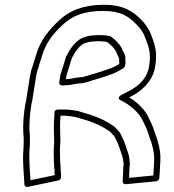

<svg xmlns="http://www.w3.org/2000/svg" viewBox="-20 -710 707 781"><path d="M488.7 -443 490.4 -454C490.5 -454.6 490.6 -455.3 490.6 -455.8C490.6 -460.3 490.3 -466.2 489.9 -469.8C491.1 -488.1 482.8 -496.8 479.7 -502.9C476.6 -513.6 472.3 -519.2 468 -525.8C467.8 -526.2 467.5 -526.6 467.3 -526.8L459.3 -536.3C450.7 -546.5 440.3 -554.3 430.9 -561.4C430 -562 428.9 -562.6 428.1 -562.9C425.2 -563.9 422 -564.3 419.1 -564.5C413.1 -566 407.9 -566.4 403.3 -566.5C395.7 -567.2 390.3 -567.5 383.9 -567.5C378.5 -567.5 371.1 -567 367 -566.5C344.3 -566.3 331.1 -561.3 317.2 -556.9C316.7 -556.7 315.9 -556.4 315.5 -556.2C283.4 -541.3 262.5 -507.2 249.2 -480C248.9 -479.4 248.5 -478.5 248.4 -478.1L244.4 -465.9L240 -450.9C235.5 -436.8 230.4 -421.5 225.8 -405.6C225.7 -405.1 225.5 -404.4 225.5 -404L220.9 -375C219.7 -367.4 226.1 -362.5 231.4 -362.5H237.4C245.2 -362.5 260.5 -364.5 264.7 -364.5C265.9 -364.5 267.3 -364.7 268.2 -365C275.6 -367 292.6 -369.5 300.5 -370.5C329.7 -370.9 354.8 -384.2 375.4 -388.8C375.9 -388.9 376.6 -389.1 376.9 -389.3C403.7 -398.5 431.9 -405.1 458.8 -419.3L474.8 -428.3C482.1 -432.3 480.8 -431.8 483.6 -434.2C486.4 -436.5 488.2 -440.2 488.7 -443ZM464.7 -449.4 449.4 -440.7C427.6 -429.3 401.6 -422.8 372.8 -413C348.2 -407.3 323.8 -395.5 303.6 -395.5C303.3 -395.5 302.6 -395.5 302.1 -395.4C292.2 -394.2 278.4 -392.3 266.9 -389.5C263.1 -389.3 255.5 -388.6 247.9 -387.9L250.4 -403.2C254.3 -416.9 259.4 -432.5 264.2 -447.1L268.6 -462.1L272.1 -473C284.5 -497.9 301.6 -523.1 322.3 -533.4C335 -537.5 346.3 -541.5 363.8 -541.5C364.1 -541.5 364.8 -541.5 365.3 -541.6C370.3 -542.2 375.1 -542.5 379.9 -542.5C385.5 -542.5 391.3 -542.2 397.5 -541.6C397.8 -541.5 398.4 -541.5 398.8 -541.5C403.1 -541.5 406.8 -541 410.1 -540C410.9 -539.7 412.3 -539.5 413.4 -539.5C414.2 -539.5 414.6 -539.5 415.3 -539.4C423.8 -533 432.6 -526.1 438.8 -518.7L446.4 -509.6C450.6 -503.2 453.6 -498.8 455.4 -492.1C455.6 -491.6 455.8 -490.9 456.1 -490.4C460.9 -479.9 465.4 -473.1 464.6 -468C464.5 -467.1 464.4 -465.7 464.6 -464.6C465.1 -460.7 465.3 -456.9 465.3 -453.1ZM585 -432.4C573.6 -383.6 535.7 -353.8 495.2 -335.1C488 -331.3 481.4 -327.9 473.8 -323.7C473.8 -323.7 450.8 -311.2 471.8 -301.5C506 -285.8 540.5 -256 557.4 -226C568.6 -202.7 579.3 -182.7 585.7 -159C590.2 -143.3 596.2 -132.9 598.3 -121C598.4 -120.7 598.5 -120.2 598.6 -119.9C604.2 -100.3 608.6 -78 606.9 -52.8L603.7 3.8L504.9 13.4L507 -34.7L508.2 -42C508.3 -43 508.3 -44.3 508.3 -45C506.8 -61.3 505.2 -79.8 498.8 -94.2C494.8 -104.5 490.4 -121.5 485.1 -134.2C485 -134.4 484.9 -134.8 484.8 -134.9C479.5 -145.4 473.9 -158 468.5 -169.6C468.1 -170.4 467.5 -171.3 467.1 -171.8C463.8 -175.7 449 -190.9 447.4 -192.8C446.7 -193.6 445.8 -194.4 445.1 -194.9C441 -197.4 437.3 -199.9 434 -202.4C433.8 -202.6 433.5 -202.8 433.3 -202.9L420.6 -210.9C420.4 -211 420.2 -211.1 420 -211.2L397.9 -223.2C397.7 -223.3 397.5 -223.4 397.3 -223.5C372.1 -235.1 342.2 -245.7 314.8 -253C294.3 -260.9 272.4 -262.4 250 -264.5C249.7 -264.5 249.2 -264.5 248.9 -264.5H215.9C212.2 -264.5 201.1 -263.1 201.3 -249.9C201.3 -246.3 201.3 -241.3 201.2 -237.6L199.4 -213.7C198.5 -186.4 199.8 -157.5 200.4 -131.3L199 -109.8C197.8 -90.3 199.5 -70.1 199.2 -54.2C199.2 -53.9 199.2 -53.5 199.2 -53.3L202.7 2.4L103.9 23.1L100.4 -32.7C99.1 -52.7 98.5 -76.7 100.1 -99.1C101.9 -124.4 102.8 -153.2 100 -176C98.3 -209 101.7 -247.1 107.4 -283.4C109.5 -292 110.5 -297.1 111.5 -303L126.4 -397C128.6 -410.8 131.7 -423.7 135.9 -434C136.1 -434.4 136.3 -435.1 136.4 -435.4L140.9 -451.5C142.5 -457.2 144.1 -462.2 146.1 -467C146.2 -467.4 146.4 -467.9 146.5 -468.2L150.8 -482.3C165.9 -535.8 197.6 -574.5 233.6 -607.7C273.2 -646.4 323.7 -665.5 399.4 -665.5C472.2 -665.5 504.7 -642.9 537.4 -608.2C552.9 -591.9 564.3 -576 571.7 -554.2C583.9 -523.4 594.7 -493.8 587.6 -449ZM609.8 -431.2C609.8 -431.4 609.9 -431.7 609.9 -432L612.6 -449C620.7 -499.8 607.6 -535.7 595.7 -565.8C587.3 -590.3 573.6 -609.4 557.2 -626.8C522.3 -663.6 482.4 -690.5 403.4 -690.5C323.5 -690.5 263.5 -669.2 217.6 -624.3C180.1 -589.7 143.5 -545.4 126.5 -485.7L122.5 -472.4C120.8 -468 118.2 -460.4 116.6 -454.5L112.3 -439.3C107.6 -427.6 103.7 -411.6 101.4 -397L86.5 -303C85.7 -298.2 84.5 -292.2 82.7 -285.1C82.6 -284.9 82.5 -284.4 82.5 -284C76.3 -245.2 72.8 -205.2 74.8 -170.4C74.8 -170.2 74.8 -169.8 74.8 -169.6C77.4 -149.1 76.6 -121.5 74.9 -96.9C73.1 -73 73.8 -47.9 75.1 -27.3L79.3 40.7C79.7 46.7 85.5 51.7 92.7 50.2L216.8 24.2C223.8 22.8 229.1 15.9 228.7 9.3L224.5 -58.2C224.7 -74.6 223.2 -95.6 224.2 -112.2L225.7 -134.1C225.7 -134.4 225.7 -134.9 225.7 -135.2C225.1 -162.9 223.8 -189.2 224.7 -216.3L226.4 -239.5H244.4C265.9 -237.5 287.5 -235.4 302.9 -229.3C303.2 -229.2 303.8 -229 304.2 -228.9C331.9 -221.7 358.1 -212.3 383.5 -200.7L405 -189L417.1 -181.4C420.1 -179.2 423.2 -177 428 -173.9C430.8 -170.8 442 -159.2 445.8 -155.1C450.5 -145 455.8 -132.9 461.6 -121.4C465.7 -111.3 470.1 -94.6 475.1 -81.8C479.8 -71.2 481.3 -57.4 482.9 -40.5L481.9 -34C481.8 -33.7 481.8 -33 481.7 -32.6L479.1 28.4C478.8 34.3 483.7 40.1 491 39.4L614.9 27.4C621.8 26.8 627.9 20.5 628.3 13.7L632.2 -55.2C634.1 -83.9 629.2 -108.2 623.2 -129.5C620.3 -144.6 613.6 -157.2 610.2 -169C603.1 -195.2 590.9 -218.1 580.5 -239.7C580.4 -239.8 580.3 -240.1 580.2 -240.3C564 -269.5 536.1 -295.6 505.4 -313.9C548.3 -334.3 596.3 -371.3 609.8 -431.2Z"/></svg>

Font: Tape
Style: Regular
Weight: 500
Foundry: Cannot Into Space Fonts
Version: Version 0.97